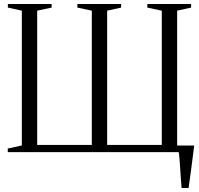

<svg xmlns="http://www.w3.org/2000/svg" viewBox="-20 -763 998 963"><path d="M891 180Q888.5 156 886.8 129.5Q885 103 883.5 77.8Q882 52.5 880.2 31.5Q878.5 10.5 876 -2L846 -33H954Q951.5 -13 948.8 8.2Q946 29.5 943.2 51.8Q940.5 74 937.5 96Q934.5 118 931.5 139.2Q928.5 160.5 926 180ZM19 0V-18L89.5 -33.5V-709.5L19.5 -725V-743H239V-725L166.5 -709.5V-36H440.5V-709.5L368 -725V-743H587.5V-725L517.5 -709.5V-36H791.5V-709.5L719 -725V-743H938.5V-725L868.5 -709.5V-33.5L939 -18V0Z"/></svg>

Font: Merriweather 144pt Light
Style: Regular
Weight: 300
Version: Version 2.100